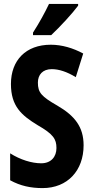

<svg xmlns="http://www.w3.org/2000/svg" viewBox="-20 -953 478 983"><path d="M380 -924V-933H231C210 -889 183 -839 149 -786V-773H242C288 -816 353 -887 380 -924ZM408 -209C408 -303 363 -360 274 -412C192 -459 174 -479 174 -530C174 -570 198 -599 245 -599C281 -599 322 -586 368 -558L406 -679C354 -707 297 -724 240 -724C112 -724 36 -644 36 -523C36 -410 89 -363 173 -312C253 -266 269 -241 269 -195C269 -151 242 -117 191 -117C143 -117 84 -135 32 -168V-30C85 -1 138 10 198 10C326 10 408 -80 408 -209Z"/></svg>

Font: Noto Sans Hebrew ExtraCondensed
Style: Bold
Weight: 700
Width: 2
Designer: Monotype Design Team
Foundry: Monotype Imaging Inc.
Version: Version 2.004